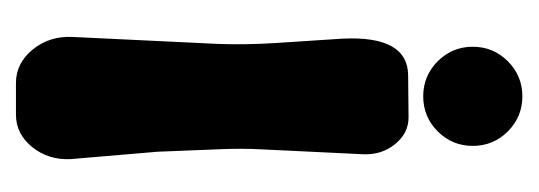

<svg xmlns="http://www.w3.org/2000/svg" viewBox="-234 -315 665 237"><g transform="rotate(-90 98.5 -196.5)"><path d="M163.9 -188.7C162.3 -214 161.9 -238.8 162.9 -263L163.1 -266.4L171.4 -439.5C172.3 -458.5 167.1 -474.8 155.9 -488.6C144.6 -502.4 130.9 -509.3 114.6 -509.3H75.3C59.5 -509.3 46.3 -502.6 35.5 -489.3C24.7 -476 19.7 -460.1 20.6 -441.8L29.7 -334.7L32.9 -255.1C33.5 -238.4 33.5 -222.5 32.7 -207.4L26.6 -80.8C25.9 -65.6 30.1 -52.4 39.1 -41.3C48.1 -30.2 59.1 -24.7 72.2 -24.7L123.5 -25.2C156.6 -25.2 171.9 -52.2 169.3 -106.2ZM36.9 54.6C36.9 71.5 42.9 85.9 54.8 97.9C66.8 109.8 81.2 115.8 98.1 115.8C115 115.8 129.4 109.8 141.4 97.9C153.3 85.9 159.3 71.5 159.3 54.6C159.3 37.7 153.3 23.3 141.4 11.3C129.4 -0.6 115 -6.6 98.1 -6.6C81.2 -6.6 66.8 -0.6 54.8 11.3C42.9 23.3 36.9 37.7 36.9 54.6Z"/></g></svg>

Font: Qalbi
Style: Regular
Weight: 400
Version: Version 001.000